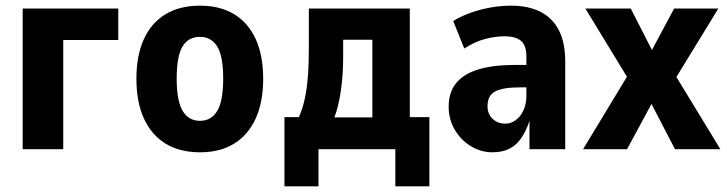

<svg xmlns="http://www.w3.org/2000/svg" viewBox="-20 -526 2564 677"><path d="M60 0V-496H397V-385H203V0Z M685 11Q614 11 564 -19.5Q514 -50 487.5 -108Q461 -166 461 -248Q461 -331 487.5 -388.5Q514 -446 564 -476Q614 -506 685 -506Q756 -506 805.5 -476Q855 -446 881.5 -388.5Q908 -331 908 -248Q908 -166 881.5 -108Q855 -50 805.5 -19.5Q756 11 685 11ZM685 -100Q725 -100 746 -135Q767 -170 767 -249Q767 -328 746 -362Q725 -396 685 -396Q644 -396 623.5 -362Q603 -328 603 -249Q603 -170 624 -135Q645 -100 685 -100Z M983 131V-113H1034Q1047 -143 1054.5 -177Q1062 -211 1065.5 -254.5Q1069 -298 1069 -356V-496H1425V-113H1494V131H1374V0H1103V131ZM1159 -112H1293V-386H1190V-323Q1190 -263 1182 -207Q1174 -151 1159 -112Z M1716 11Q1676 11 1640.5 -10.5Q1605 -32 1583.5 -68.5Q1562 -105 1562 -150Q1562 -200 1588 -232.5Q1614 -265 1666 -281Q1718 -297 1795 -297H1851V-218H1816Q1784 -218 1762 -214.5Q1740 -211 1726 -203.5Q1712 -196 1705.5 -183Q1699 -170 1699 -152Q1699 -124 1717 -107Q1735 -90 1762 -90Q1781 -90 1798 -102Q1815 -114 1825.5 -136.5Q1836 -159 1836 -188V-327Q1836 -366 1817 -382Q1798 -398 1758 -398Q1726 -398 1690 -388.5Q1654 -379 1617 -355L1578 -452Q1608 -470 1641 -481.5Q1674 -493 1709.5 -499.5Q1745 -506 1782 -506Q1843 -506 1885.5 -484.5Q1928 -463 1950.5 -419.5Q1973 -376 1973 -309V0H1847V-100Q1836 -66 1819 -40.5Q1802 -15 1777 -2Q1752 11 1716 11Z M2036 0 2211 -289 2214 -217 2044 -496H2204L2293 -322H2264L2357 -496H2513L2342 -217L2344 -289L2520 0H2360L2264 -185H2291L2191 0Z"/></svg>

Font: Nunito Sans 10pt Condensed ExtraBold
Style: Regular
Weight: 800
Width: 3
Designer: Vernon Adams
Foundry: Vernon Adams
Version: Version 3.101;gftools[0.9.27]